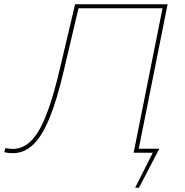

<svg xmlns="http://www.w3.org/2000/svg" viewBox="-64 -720 874 905"><path d="M573 165 656 0H566L702 -681H306L237 -388Q204 -247 168.5 -161.5Q133 -76 91 -37Q49 2 -3 2Q-14 2 -23.5 1Q-33 0 -44 -3L-38 -22Q-19 -18 -4 -18Q43 -18 81 -54.5Q119 -91 152 -173Q185 -255 217 -391L290 -700H726L590 -19H687L591 165Z"/></svg>

Font: Montserrat Thin
Style: Italic
Weight: 100
Italic angle: -11.3°
Designer: Julieta Ulanovsky
Foundry: Julieta Ulanovsky
Version: Version 9.000; ttfautohint (v1.8.4.7-5d5b)